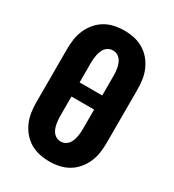

<svg xmlns="http://www.w3.org/2000/svg" viewBox="-182 -845 863 955"><g transform="rotate(30 250.0 -367.5)"><path d="M250 8Q221 8 193 2Q165 -4 140.5 -18.5Q116 -33 97.5 -55Q79 -77 67.5 -103.5Q56 -130 52 -158Q48 -186 48 -215V-520Q48 -549 52 -577Q56 -605 67.5 -631.5Q79 -658 97.5 -680Q116 -702 140.5 -716.5Q165 -731 193 -737Q221 -743 250 -743Q279 -743 307 -737Q335 -731 359.5 -716.5Q384 -702 402.5 -680Q421 -658 432.5 -631.5Q444 -605 448 -577Q452 -549 452 -520V-215Q452 -186 448 -158Q444 -130 432.5 -103.5Q421 -77 402.5 -55Q384 -33 359.5 -18.5Q335 -4 307 2Q279 8 250 8ZM315 -408V-520Q315 -532 314 -543.5Q313 -555 310.5 -567Q308 -579 303.5 -590Q299 -601 291.5 -610Q284 -619 273 -624Q262 -629 250 -629Q238 -629 227 -624Q216 -619 208.5 -610Q201 -601 196.5 -590Q192 -579 189.5 -567Q187 -555 186 -543.5Q185 -532 185 -520V-408ZM250 -106Q262 -106 273 -111Q284 -116 291.5 -125Q299 -134 303.5 -145Q308 -156 310.5 -168Q313 -180 314 -191.5Q315 -203 315 -215V-327H185V-215Q185 -203 186 -191.5Q187 -180 189.5 -168Q192 -156 196.5 -145Q201 -134 208.5 -125Q216 -116 227 -111Q238 -106 250 -106Z"/></g></svg>

Font: Iosevka Term Curly Heavy
Style: Regular
Weight: 900
Designer: Belleve Invis
Foundry: Belleve Invis
Version: Version 32.3.0